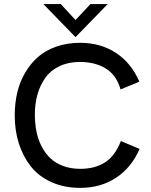

<svg xmlns="http://www.w3.org/2000/svg" viewBox="-20 -911 739 941"><path d="M350.1 -729 192.4 -891.1H277.8L350.1 -813L423.3 -891.1H507.8ZM373.5 9.8Q293.9 9.8 231.4 -18.6Q168.9 -46.9 130.4 -96.4Q91.8 -146 72 -209Q52.2 -272 52.2 -345.2Q52.2 -403.3 64.2 -455.6Q76.2 -507.8 102.1 -552.7Q127.9 -597.7 165 -630.6Q202.1 -663.6 255.4 -682.4Q308.6 -701.2 372.6 -701.2Q472.2 -701.2 547.4 -652.3Q622.6 -603.5 663.1 -510.7L570.8 -472.7Q551.3 -542.5 498.8 -575Q446.3 -607.4 371.6 -607.4Q315.4 -607.4 272 -586.9Q228.5 -566.4 202.6 -530.3Q176.8 -494.1 163.8 -448.7Q150.9 -403.3 150.9 -350.1Q150.9 -305.2 158.7 -266.1Q166.5 -227.1 184.1 -193.1Q201.7 -159.2 227.3 -135Q252.9 -110.8 290.3 -97.2Q327.6 -83.5 373.5 -83.5Q445.8 -83.5 495.4 -115.7Q544.9 -147.9 572.3 -219.7L664.1 -181.2Q624.5 -89.4 548.8 -39.8Q473.1 9.8 373.5 9.8Z"/></svg>

Font: HK Grotesk Medium
Style: Regular
Weight: 500
Designer: Alfredo Marco Pradil and Stefan Peev
Foundry: Hanken Design Co.
Version: Version 1.045;PS 001.045;hotconv 1.0.88;makeotf.lib2.5.64775